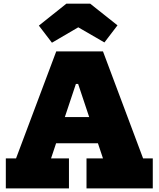

<svg xmlns="http://www.w3.org/2000/svg" viewBox="-20 -1052 886 1072"><path d="M633.5 -398.5V-252H197V-398.5ZM779 -167.5H833V0H463V-167.5H555L376.5 -702.5L464.5 -583.5H366.5L443.5 -702.5L265 -167.5H365V0H12.5V-167.5H69.5L294 -765H555ZM483.5 -1031.5 636 -910.5 563 -815 417 -899.5 270 -813.5 197 -909 350.5 -1031.5Z"/></svg>

Font: Hepta Slab ExtraBold
Style: Regular
Weight: 800
Designer: Michael LaGattuta
Foundry: Michael LaGattuta
Version: Version 1.102